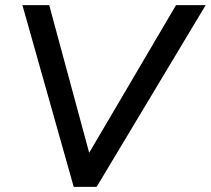

<svg xmlns="http://www.w3.org/2000/svg" viewBox="-20 -725 818 745"><path d="M266 0 67 -705H171L338 -88H300L663 -705H778L355 0Z"/></svg>

Font: Nunito Sans 12pt SemiBold
Style: Italic
Weight: 600
Italic angle: -9°
Designer: Vernon Adams
Foundry: Vernon Adams
Version: Version 3.101;gftools[0.9.27]